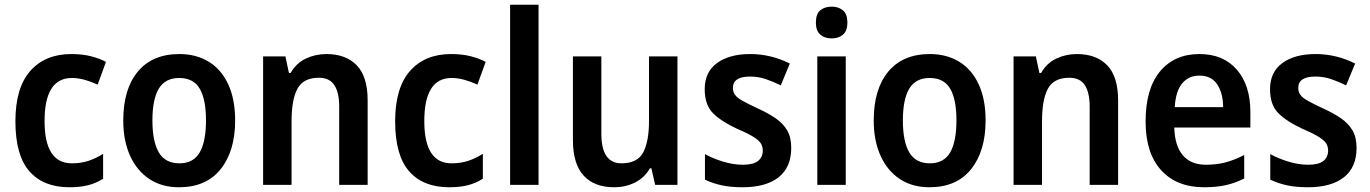

<svg xmlns="http://www.w3.org/2000/svg" viewBox="-20 -780 5779 810"><path d="M273 10Q163 10 104 -57.5Q45 -125 45 -268Q45 -410 108 -481Q171 -552 281 -552Q328 -552 364.5 -542.5Q401 -533 427 -519L392 -423Q364 -436 336.5 -443.5Q309 -451 283 -451Q168 -451 168 -269Q168 -91 283 -91Q322 -91 353.5 -101.5Q385 -112 415 -131V-26Q385 -7 351.5 1.5Q318 10 273 10Z M972 -272Q972 -143 911 -66.5Q850 10 735 10Q663 10 610.5 -24.5Q558 -59 529 -122.5Q500 -186 500 -272Q500 -404 561.5 -478Q623 -552 737 -552Q807 -552 860 -520Q913 -488 942.5 -425Q972 -362 972 -272ZM623 -272Q623 -183 650 -137Q677 -91 737 -91Q796 -91 822.5 -137Q849 -183 849 -272Q849 -361 822.5 -406Q796 -451 736 -451Q677 -451 650 -406Q623 -361 623 -272Z M1357 -552Q1439 -552 1485 -504.5Q1531 -457 1531 -357V0H1411V-330Q1411 -390 1390.5 -421Q1370 -452 1325 -452Q1260 -452 1235 -406Q1210 -360 1210 -267V0H1090V-542H1184L1199 -472H1206Q1230 -514 1270.5 -533Q1311 -552 1357 -552Z M1875 10Q1765 10 1706 -57.5Q1647 -125 1647 -268Q1647 -410 1710 -481Q1773 -552 1883 -552Q1930 -552 1966.5 -542.5Q2003 -533 2029 -519L1994 -423Q1966 -436 1938.5 -443.5Q1911 -451 1885 -451Q1770 -451 1770 -269Q1770 -91 1885 -91Q1924 -91 1955.5 -101.5Q1987 -112 2017 -131V-26Q1987 -7 1953.5 1.5Q1920 10 1875 10Z M2252 0H2132V-760H2252Z M2838 -542V0H2744L2728 -70H2722Q2698 -29 2658 -9.5Q2618 10 2571 10Q2487 10 2442 -39.5Q2397 -89 2397 -189V-542H2517V-215Q2517 -91 2602 -91Q2669 -91 2693.5 -137Q2718 -183 2718 -271V-542Z M3318 -156Q3318 -74 3264.5 -32Q3211 10 3113 10Q3063 10 3025.5 2Q2988 -6 2954 -22V-130Q2988 -111 3031 -98Q3074 -85 3114 -85Q3158 -85 3178 -101Q3198 -117 3198 -145Q3198 -160 3191 -173Q3184 -186 3161 -201Q3138 -216 3091 -236Q3022 -268 2987.5 -303Q2953 -338 2953 -404Q2953 -476 3005 -514Q3057 -552 3145 -552Q3232 -552 3312 -512L3274 -420Q3241 -436 3210 -446.5Q3179 -457 3144 -457Q3072 -457 3072 -409Q3072 -393 3080.5 -380.5Q3089 -368 3112 -355Q3135 -342 3178 -322Q3220 -303 3251.5 -281.5Q3283 -260 3300.5 -230.5Q3318 -201 3318 -156Z M3489 -752Q3518 -752 3536.5 -736Q3555 -720 3555 -685Q3555 -650 3536.5 -634Q3518 -618 3489 -618Q3459 -618 3440.5 -634Q3422 -650 3422 -685Q3422 -721 3440.5 -736.5Q3459 -752 3489 -752ZM3548 -542V0H3428V-542Z M4138 -272Q4138 -143 4077 -66.5Q4016 10 3901 10Q3829 10 3776.5 -24.5Q3724 -59 3695 -122.5Q3666 -186 3666 -272Q3666 -404 3727.5 -478Q3789 -552 3903 -552Q3973 -552 4026 -520Q4079 -488 4108.5 -425Q4138 -362 4138 -272ZM3789 -272Q3789 -183 3816 -137Q3843 -91 3903 -91Q3962 -91 3988.5 -137Q4015 -183 4015 -272Q4015 -361 3988.5 -406Q3962 -451 3902 -451Q3843 -451 3816 -406Q3789 -361 3789 -272Z M4523 -552Q4605 -552 4651 -504.5Q4697 -457 4697 -357V0H4577V-330Q4577 -390 4556.5 -421Q4536 -452 4491 -452Q4426 -452 4401 -406Q4376 -360 4376 -267V0H4256V-542H4350L4365 -472H4372Q4396 -514 4436.5 -533Q4477 -552 4523 -552Z M5040 -552Q5141 -552 5198 -486Q5255 -420 5255 -308V-242H4934Q4936 -165 4970 -125Q5004 -85 5067 -85Q5113 -85 5150.5 -95Q5188 -105 5229 -126V-27Q5192 -8 5152 1Q5112 10 5060 10Q4944 10 4878.5 -62Q4813 -134 4813 -267Q4813 -406 4874 -479Q4935 -552 5040 -552ZM5040 -461Q4995 -461 4967.5 -428.5Q4940 -396 4936 -328H5140Q5140 -386 5115.5 -423.5Q5091 -461 5040 -461Z M5703 -156Q5703 -74 5649.5 -32Q5596 10 5498 10Q5448 10 5410.5 2Q5373 -6 5339 -22V-130Q5373 -111 5416 -98Q5459 -85 5499 -85Q5543 -85 5563 -101Q5583 -117 5583 -145Q5583 -160 5576 -173Q5569 -186 5546 -201Q5523 -216 5476 -236Q5407 -268 5372.5 -303Q5338 -338 5338 -404Q5338 -476 5390 -514Q5442 -552 5530 -552Q5617 -552 5697 -512L5659 -420Q5626 -436 5595 -446.5Q5564 -457 5529 -457Q5457 -457 5457 -409Q5457 -393 5465.5 -380.5Q5474 -368 5497 -355Q5520 -342 5563 -322Q5605 -303 5636.5 -281.5Q5668 -260 5685.5 -230.5Q5703 -201 5703 -156Z"/></svg>

Font: Noto Sans Gurmukhi UI SemiCondensed SemiBold
Style: Regular
Weight: 600
Width: 4
Designer: Jelle Bosma - Monotype Design Team
Foundry: Monotype Imaging Inc.
Version: Version 2.004; ttfautohint (v1.8.4.7-5d5b)